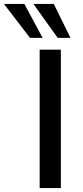

<svg xmlns="http://www.w3.org/2000/svg" viewBox="-107 -958 425 978"><path d="M95 0V-705H203V0ZM187 -765 63 -938H167L252 -765ZM46 -765 -87 -938H17L110 -765Z"/></svg>

Font: Nunito Sans 9pt SemiBold
Style: Regular
Weight: 600
Version: Version 3.101;gftools[0.9.27]